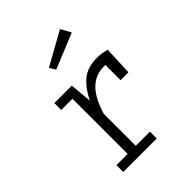

<svg xmlns="http://www.w3.org/2000/svg" viewBox="-223 -934 1061 1061"><g transform="rotate(-45 307.5 -403.0)"><path d="M117.4 0V-53.3H205.1V-484.6H117.4V-538.5H253.8L265.6 -409.2Q297.4 -474.9 341.8 -512.1Q386.2 -549.2 461.5 -549.2Q482.6 -549.2 499.2 -546.2Q515.9 -543.1 534.4 -538.5L527.2 -369.2H465.6V-474.4L466.7 -487.7Q460.5 -488.2 453.8 -488.2Q388.7 -488.2 343.1 -443.8Q297.4 -399.5 268.7 -303.6V-53.3H379.5V0ZM428.7 -805.6 461.5 -746.2 255.4 -661.5 233.8 -697.4Z"/></g></svg>

Font: Fira Code Light
Style: Regular
Weight: 300
Monospace: yes
Designer: Carrois Corporate, Edenspiekermann AG, Nikita Prokopov
Foundry: Carrois Corporate, Edenspiekermann AG, Nikita Prokopov
Version: Version 6.000; ttfautohint (v1.8.2) -l 8 -r 50 -G 200 -x 14 